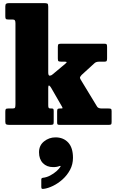

<svg xmlns="http://www.w3.org/2000/svg" viewBox="-20 -800 735 1230"><path d="M60.5 -675H34.5Q20.5 -675 17.2 -679.2Q14 -683.5 14 -696V-758Q14 -772 19.5 -776Q25 -780 38.5 -780H261.5Q278 -780 283.5 -777Q289 -774 289 -757V-335.5Q289 -313.5 300.2 -315.2Q311.5 -317 319.5 -325.5L399.5 -392.5Q408.5 -400.5 407 -402.8Q405.5 -405 390.5 -405H373.5Q359 -405 354.8 -408Q350.5 -411 350.5 -425V-500Q350.5 -514.5 355.5 -517.2Q360.5 -520 374 -520H647.5Q660 -520 663 -516Q666 -512 666 -499V-426.5Q666 -415.5 663.5 -410.2Q661 -405 650.5 -405H616.5Q594 -405 583.5 -393.5L502.5 -319.5Q490.5 -306.5 492.5 -299.8Q494.5 -293 503 -280L602 -117Q609 -105 632.5 -105H674.5Q686.5 -105 690.8 -102.5Q695 -100 695 -88V-18Q695 -5.5 691 -2.8Q687 0 674.5 0H364.5Q353.5 0 349.8 -2.2Q346 -4.5 346 -15V-86Q346 -98.5 349.5 -101.8Q353 -105 364 -105H370Q380.5 -105 380.8 -107.2Q381 -109.5 376.5 -118L308.5 -236Q302 -247.5 295.5 -251.8Q289 -256 289 -234V-126Q289 -113.5 291.8 -109.2Q294.5 -105 304.5 -105H311.5Q319 -105 321.5 -102Q324 -99 324 -89V-18Q324 -5.5 319.8 -2.8Q315.5 0 302.5 0H40.5Q26.5 0 20.2 -3.2Q14 -6.5 14 -20V-84Q14 -96.5 17 -100.8Q20 -105 33.5 -105H59.5Q73.5 -105 76.2 -110.2Q79 -115.5 79 -134V-651Q79 -665 75 -670Q71 -675 60.5 -675ZM230 175.5Q230 131.5 262.2 105.8Q294.5 80 335.5 80Q386 80 416.8 113Q447.5 146 447.5 211Q447.5 253 428.8 288Q410 323 381 349Q352 375 319.5 390.8Q287 406.5 259.5 410Q251 411 247.8 408.8Q244.5 406.5 244.5 397V349.5Q244.5 340.5 254.5 339Q278.5 336.5 301.2 324.5Q324 312.5 341.8 296.8Q359.5 281 367.5 267.5Q369 265 367.2 263.5Q365.5 262 361.5 263.5Q346 270.5 320.5 270.5Q279.5 270.5 254.8 245Q230 219.5 230 175.5Z"/></svg>

Font: Besley* Narrow Fatface
Style: Regular
Weight: 900
Width: 4
Designer: Owen Earl
Foundry: indestructible type*
Version: Version 3.000; ttfautohint (v1.8.3)